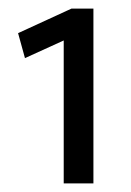

<svg xmlns="http://www.w3.org/2000/svg" viewBox="-20 -871 304 446"><path d="M146 -851H197V-445H128V-777L38 -736L22 -794Z"/></svg>

Font: Mukta Vaani
Style: Regular
Weight: 400
Designer: Noopur Datye, Girish Dalvi, Yashodeep Gholap, Pallavi Karambelkar
Foundry: Ek Type
Version: Version 2.538;PS 1.000;hotconv 16.6.51;makeotf.lib2.5.65220;